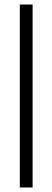

<svg xmlns="http://www.w3.org/2000/svg" viewBox="-20 -828 231 848"><path d="M67.5 0V-808H124V0Z"/></svg>

Font: Encode Sans Cnd Lt
Style: Regular
Weight: 300
Width: 3
Designer: Multiple Designers
Foundry: Impallari Type
Version: Version 3.002; ttfautohint (v1.8.3) -l 8 -r 50 -G 200 -x 14 